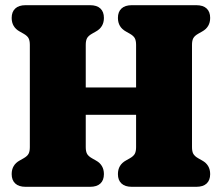

<svg xmlns="http://www.w3.org/2000/svg" viewBox="-20 -720 855 740"><path d="M184.5 -383H593V-277.5H184.5ZM310.5 -153Q310.5 -136.5 315.5 -127.2Q320.5 -118 334.5 -110L349.5 -101.5Q380.5 -84.5 380.5 -49Q380.5 -25.5 367 -12.8Q353.5 0 327 0H78.5Q52.5 0 38.8 -12.8Q25 -25.5 25 -49Q25 -84.5 56 -101.5L71 -110Q85 -118 90 -127.2Q95 -136.5 95 -153V-547Q95 -563.5 90 -572.8Q85 -582 71 -590L56 -598.5Q25 -615.5 25 -651Q25 -674.5 38.8 -687.2Q52.5 -700 78.5 -700H327Q353.5 -700 367 -687.2Q380.5 -674.5 380.5 -651Q380.5 -615.5 349.5 -598.5L334.5 -590Q320.5 -582 315.5 -572.8Q310.5 -563.5 310.5 -547ZM720 -153Q720 -136.5 725 -127.2Q730 -118 744 -110L759 -101.5Q790 -84.5 790 -49Q790 -25.5 776.5 -12.8Q763 0 736.5 0H488Q462 0 448.2 -12.8Q434.5 -25.5 434.5 -49Q434.5 -84.5 465.5 -101.5L480.5 -110Q494.5 -118 499.5 -127.2Q504.5 -136.5 504.5 -153V-547Q504.5 -563.5 499.5 -572.8Q494.5 -582 480.5 -590L465.5 -598.5Q434.5 -615.5 434.5 -651Q434.5 -674.5 448.2 -687.2Q462 -700 488 -700H736.5Q763 -700 776.5 -687.2Q790 -674.5 790 -651Q790 -615.5 759 -598.5L744 -590Q730 -582 725 -572.8Q720 -563.5 720 -547Z"/></svg>

Font: Fraunces 144pt S100 Black
Style: Regular
Weight: 900
Version: Version 1.000